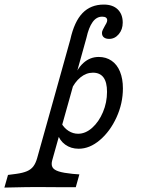

<svg xmlns="http://www.w3.org/2000/svg" viewBox="-93 -651 635 857"><path d="M-35.5 185.5 -73.4 186.3 -57.3 129.8 -20.2 125Q8.9 121 27 113.3Q45.2 105.6 55.6 91.9Q66.1 78.2 72.6 55.6L146 -206.5H216.1L140.3 63.7Q134.7 83.1 141.1 95.2Q147.6 107.3 169 114.1Q190.3 121 230.6 125L261.3 127.4L245.2 184.7Q221 184.7 196 184.7Q162.1 183.9 75.8 183.9H71.8H73.4Q25.8 183.9 -35.5 185.5ZM370.2 -630.6Q410.5 -630.6 432.7 -608.9Q454.8 -587.1 454.8 -550Q454.8 -519.4 437.1 -498.4Q419.4 -477.4 394.4 -477.4Q379 -477.4 370.6 -484.3Q362.1 -491.1 362.1 -504Q362.1 -510.5 366.1 -518.5Q370.2 -526.6 374.2 -533.9Q378.2 -540.3 381.9 -547.6Q385.5 -554.8 385.5 -560.5Q385.5 -568.5 379.8 -572.6Q374.2 -576.6 362.9 -576.6Q337.9 -576.6 320.6 -552.8Q303.2 -529 292.7 -481.5L216.1 -206.5H146L221 -475Q238.7 -554.8 275.4 -592.7Q312.1 -630.6 370.2 -630.6ZM455.6 -256.5Q455.6 -189.5 427 -127Q398.4 -64.5 352.8 -25.8Q307.3 12.9 258.1 12.9Q223.4 12.9 198 -5.6Q172.6 -24.2 163.7 -54.8L180.6 -101.6Q193.5 -79 213.3 -66.5Q233.1 -54 255.6 -54Q288.7 -54 318.5 -80.6Q348.4 -107.3 366.5 -150.4Q384.7 -193.5 384.7 -241.1Q384.7 -283.9 369 -305.2Q353.2 -326.6 321.8 -326.6Q291.9 -326.6 266.1 -305.6Q240.3 -284.7 222.6 -246L233.1 -292.7Q249.2 -342.7 279 -369.8Q308.9 -396.8 347.6 -396.8Q380.6 -396.8 405.2 -379.8Q429.8 -362.9 442.7 -331Q455.6 -299.2 455.6 -256.5Z"/></svg>

Font: Playfair Micro SmCond SmLight
Style: Italic
Weight: 360
Width: 4
Italic angle: -15.6°
Designer: Claus Eggers Sørensen
Foundry: Claus Eggers Sørensen
Version: Version 2.203;Glyphs 3.3 (3326)